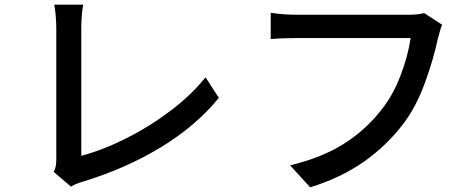

<svg xmlns="http://www.w3.org/2000/svg" viewBox="-20 -771 2040 822"><path d="M221 -91V-650Q221 -674 218.5 -704Q216 -734 212 -751H336Q328 -701 328 -651V-104Q419 -128 519 -178Q619 -228 709 -296Q799 -364 860 -440L917 -352Q819 -232 669.5 -141Q520 -50 334 7Q331 8 315.5 13Q300 18 284 28L210 -35Q217 -49 219 -61Q221 -73 221 -91Z M1855 -607Q1834 -510 1797 -410.5Q1760 -311 1706 -240Q1635 -147 1537.5 -78.5Q1440 -10 1308 31L1222 -63Q1361 -97 1454 -156.5Q1547 -216 1613 -301Q1662 -362 1694.5 -447Q1727 -532 1738 -608H1247Q1189 -608 1139 -604V-716Q1195 -708 1247 -708H1732Q1770 -708 1796 -715L1873 -665Q1866 -651 1855 -607Z"/></svg>

Font: Sinter Medium
Style: Regular
Weight: 500
Foundry: Adobe & rsms
Version: Version 1.000